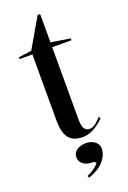

<svg xmlns="http://www.w3.org/2000/svg" viewBox="-168 -720 669 1001"><g transform="rotate(-20 167.0 -219.5)"><path d="M185 15Q132 15 108.5 -16.5Q85 -48 85 -113V-480H14V-490L86 -500L181 -664H195V-507L302 -490V-480H195V-78Q195 -43 205 -28Q215 -13 232 -13Q250 -13 266.5 -25.5Q283 -38 300 -57L304 -45Q294 -34 280.5 -23.5Q267 -13 251.5 -4Q236 5 219.5 10Q203 15 185 15ZM144 225 138 214Q152 208 165 200.5Q178 193 189 183.5Q200 174 206 165L195 156H186Q166 156 150.5 149.5Q135 143 126 131Q117 119 117 103Q117 87 126 75Q135 63 151.5 56.5Q168 50 188 50Q208 50 223.5 57Q239 64 248 76Q257 88 257 104Q257 123 249 141Q241 159 226.5 175Q212 191 191 203.5Q170 216 144 225Z"/></g></svg>

Font: Kalnia
Style: Regular
Weight: 400
Designer: Frida Medrano
Foundry: Frida Medrano
Version: Version 1.105